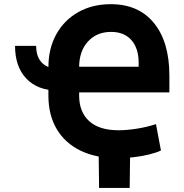

<svg xmlns="http://www.w3.org/2000/svg" viewBox="-20 -757 896 933"><path d="M53.1 -534.2H155.7Q155.7 -482.1 182.7 -453.2Q209.8 -424.2 259.2 -424.2V-317.4Q163 -317.4 108.1 -375Q53.1 -432.6 53.1 -534.2ZM551.8 11.7Q447 11.7 371.5 -24.9Q296.1 -61.5 255.7 -129.7Q215.2 -197.9 215.2 -292.8V-429.7Q215.2 -521.6 253.7 -590.6Q292.2 -659.7 360.6 -698.2Q429 -736.7 518.6 -736.7Q653.4 -736.7 728.3 -644.9Q803.1 -553 803.1 -389.5V-308H328.1V-432.6H653.7V-452.3Q653.7 -522.3 618.6 -562.1Q583.4 -602 519.7 -602Q450.2 -602 407.4 -555.2Q364.6 -508.4 364.6 -429.7V-292.8Q364.6 -212.7 413.4 -168.4Q462.2 -124 556.4 -124Q595.7 -124 645.3 -131.8Q694.9 -139.6 737.9 -153.9L762.1 -25.8Q740.3 -15.1 705.7 -6.6Q671 2 630.7 6.8Q590.4 11.7 551.8 11.7ZM461.5 156.2 459.2 -31.2H612.5L610.2 156.2Z"/></svg>

Font: Inter
Style: Regular
Weight: 400
Designer: Rasmus Andersson
Foundry: rsms
Version: Version 4.000;git-8c9346024